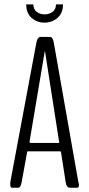

<svg xmlns="http://www.w3.org/2000/svg" viewBox="-20 -874 413 894"><path d="M187 -768.6Q152.3 -768.6 127.2 -790.5Q102.1 -812.5 102.1 -853.5H135.3Q135.3 -831.1 150.6 -819.1Q166 -807.1 187.5 -807.1Q209.5 -807.1 225.1 -819.1Q240.7 -831.1 240.7 -853.5H273.4Q273.4 -813 247.8 -790.8Q222.2 -768.6 187 -768.6ZM35.2 0Q27.8 0 27.8 -15.1V-20.5Q27.8 -24.4 28.3 -27.3L149.4 -675.3Q154.3 -700.7 167 -702.1H213.4Q226.1 -700.7 230.5 -675.3L344.7 -27.3Q345.2 -24.9 346.4 -21.2Q347.7 -17.6 347.7 -14.6Q347.7 0 340.3 0H305.7Q290 0 286.1 -23.9L264.2 -164.6Q262.7 -169.4 261.2 -169.4H108.4Q107.4 -169.4 106 -164.1L80.6 -24.4Q77.6 -10.3 74 -5.1Q70.3 0 63.5 0ZM122.6 -208.5Q122.6 -208.5 253.9 -208.5Q255.9 -208.5 255.9 -212.9Q255.9 -215.3 254.9 -215.8L189.9 -632.8L189 -634.8Q188 -634.8 188 -632.8L118.2 -218.3Q117.7 -215.8 117.7 -213.9Q117.7 -208.5 122.6 -208.5Z"/></svg>

Font: BenchNine Light
Style: Regular
Weight: 300
Version: Version 1 ; ttfautohint (v0.92.18-e454-dirty) -l 8 -r 50 -G 